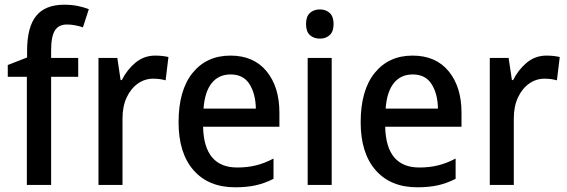

<svg xmlns="http://www.w3.org/2000/svg" viewBox="-20 -785 2408 815"><path d="M312 -459H197V0H94V-459H13V-509L95 -541V-569Q95 -670 133.5 -717.5Q172 -765 253 -765Q283 -765 308.5 -760Q334 -755 357 -746L332 -669Q317 -674 299.5 -677.5Q282 -681 264 -681Q229 -681 213 -655.5Q197 -630 197 -572V-539H312Z M639 -549Q669 -549 695 -543L683 -444Q659 -451 630 -451Q595 -451 565.5 -430.5Q536 -410 518 -372Q500 -334 500 -282V0H398V-539H478L492 -445H497Q519 -489 555 -519Q591 -549 639 -549Z M958 -549Q1057 -549 1111.5 -482.5Q1166 -416 1166 -307V-247H842Q846 -74 987 -74Q1030 -74 1066.5 -83Q1103 -92 1141 -112V-26Q1104 -7 1066 1.5Q1028 10 978 10Q865 10 801.5 -62.5Q738 -135 738 -266Q738 -402 797.5 -475.5Q857 -549 958 -549ZM959 -469Q908 -469 878.5 -432Q849 -395 844 -324H1066Q1065 -387 1039 -428Q1013 -469 959 -469Z M1338 -745Q1363 -745 1379.5 -730Q1396 -715 1396 -683Q1396 -651 1379.5 -636Q1363 -621 1338 -621Q1312 -621 1295.5 -636Q1279 -651 1279 -683Q1279 -715 1295.5 -730Q1312 -745 1338 -745ZM1388 -539V0H1286V-539Z M1731 -549Q1830 -549 1884.5 -482.5Q1939 -416 1939 -307V-247H1615Q1619 -74 1760 -74Q1803 -74 1839.5 -83Q1876 -92 1914 -112V-26Q1877 -7 1839 1.5Q1801 10 1751 10Q1638 10 1574.5 -62.5Q1511 -135 1511 -266Q1511 -402 1570.5 -475.5Q1630 -549 1731 -549ZM1732 -469Q1681 -469 1651.5 -432Q1622 -395 1617 -324H1839Q1838 -387 1812 -428Q1786 -469 1732 -469Z M2300 -549Q2330 -549 2356 -543L2344 -444Q2320 -451 2291 -451Q2256 -451 2226.5 -430.5Q2197 -410 2179 -372Q2161 -334 2161 -282V0H2059V-539H2139L2153 -445H2158Q2180 -489 2216 -519Q2252 -549 2300 -549Z"/></svg>

Font: Noto Sans Lao UI SemCond Med
Style: Regular
Weight: 500
Width: 4
Designer: Monotype Design Team
Foundry: Monotype Imaging Inc.
Version: Version 2.000; ttfautohint (v1.8.4.7-5d5b)